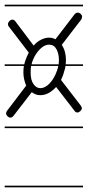

<svg xmlns="http://www.w3.org/2000/svg" viewBox="-20 -562 375 821"><path d="M335 -280H260Q259 -271 256 -262Q251 -241 241 -220L325 -111Q330 -104 330 -99Q330 -93 323.5 -87Q317 -81 311 -81Q303 -81 298 -89L220 -190Q204 -173 187.5 -164Q171 -155 152 -155Q132 -155 116 -168L38 -67Q32 -59 24 -59Q18 -59 12 -65Q6 -71 6 -77Q6 -83 10 -88L92 -196Q87 -207 83.5 -222Q80 -237 80 -252Q80 -266 82 -280H0V-287H84Q85 -291 86 -296Q93 -318 103 -337L18 -448Q14 -453 14 -458Q14 -465 20 -471.5Q26 -478 33 -478Q41 -478 47 -469L124 -367Q137 -383 155 -392Q173 -401 190 -401Q205 -401 217 -394L299 -501Q305 -508 312 -508Q319 -508 325 -502.5Q331 -497 331 -491Q331 -485 327 -478L244 -370Q253 -357 257.5 -340.5Q262 -324 262 -305Q262 -296 261 -287H335ZM111 -252Q111 -219 123.5 -202Q136 -185 152 -185Q167 -185 181 -195.5Q195 -206 206 -223Q217 -240 224 -261Q228 -271 229 -280H113Q111 -266 111 -252ZM190 -371Q175 -371 161 -360.5Q147 -350 135.5 -333Q124 -316 117 -295Q116 -291 115 -287H231Q232 -296 232 -305Q232 -332 221.5 -351.5Q211 -371 190 -371ZM335 239H0V232H335ZM335 -535H0V-542H335ZM335 -14H0V-21H335Z"/></svg>

Font: Gruenewald VA 1. Klasse
Style: Regular
Weight: 400
Designer: Peter Wiegel
Foundry: Peter Wiegel, nach dem Schriftentwurf von Dr. H. Gr¸newald
Version: Version 0.007